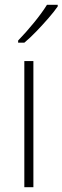

<svg xmlns="http://www.w3.org/2000/svg" viewBox="-20 -785 262 805"><path d="M120 0H82V-529H120ZM222 -758Q206 -735 182 -707.5Q158 -680 132 -653Q106 -626 82 -606H56V-615Q88 -648 122 -689.5Q156 -731 177 -765H222Z"/></svg>

Font: Noto Sans Sinhala SemiCondensed ExtraLight
Style: Regular
Weight: 200
Width: 4
Designer: Jelle Bosma - Monotype Design Team
Foundry: Monotype Imaging Inc.
Version: Version 2.006; ttfautohint (v1.8.4.7-5d5b)